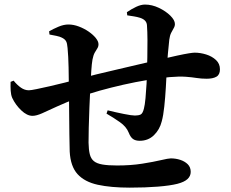

<svg xmlns="http://www.w3.org/2000/svg" viewBox="-20 -815 1040 863"><path d="M202.5 -659.8 200.7 -674.3Q219.6 -685.1 242.9 -695Q266.3 -704.9 287.5 -704.9Q310.6 -704.9 334.6 -695.8Q358.6 -686.7 378.6 -672.9Q398.5 -659.1 410.6 -644Q422.7 -628.9 422.7 -616.3Q422.7 -605.4 417.3 -597.3Q412 -589.2 405.8 -578.3Q399.6 -567.3 395.7 -547.3Q392.5 -529.7 390.4 -498Q388.3 -466.4 386.3 -428.2Q383.9 -382.2 381.9 -332.4Q379.9 -282.6 378.9 -240.5Q377.8 -198.4 378 -173.8Q378.6 -141.8 383.6 -121.8Q388.6 -101.7 401.9 -90.8Q415.2 -79.9 440.3 -75.6Q465.4 -71.2 506.2 -71.2Q568.7 -71.2 619.3 -79.3Q669.8 -87.3 703.3 -95.2Q736.9 -103.1 747.6 -103.1Q769.9 -103.1 790.2 -96.5Q810.6 -89.8 823.9 -76.7Q837.2 -63.5 837.2 -42.4Q837.2 -23.5 822.7 -10.1Q808.3 3.2 777.4 11.2Q745 19.4 689.5 23.9Q633.9 28.4 563.2 28.4Q478.6 28.4 419.5 15.5Q360.4 2.6 328.6 -32.3Q296.8 -67.3 293.3 -133.9Q292.3 -166.1 291.8 -209.4Q291.3 -252.7 290.9 -302.3Q290.6 -351.9 289.9 -403.6Q289.4 -459.1 288.3 -511.6Q287.2 -564.2 283.7 -599.2Q282 -620.5 277.2 -629.2Q272.5 -637.9 261.2 -644.1Q248.7 -651 233.3 -653.8Q217.9 -656.6 202.5 -659.8ZM552 -746 550.3 -760.2Q570.6 -774.2 592.2 -784.4Q613.7 -794.5 631.8 -794.5Q663 -794.5 694.2 -779.7Q725.3 -764.8 745.8 -744.5Q766.2 -724.2 766.2 -707.1Q766.2 -697.2 760.6 -688.1Q755 -678.9 749.2 -667.1Q743.4 -655.4 740.9 -636.6Q737.7 -609.8 734.7 -574.2Q731.6 -538.6 729.6 -498.1Q727.9 -465.7 725.4 -421.8Q722.9 -377.9 718.5 -336.8Q714.2 -295.6 707 -269.5Q697.8 -232.5 672 -207.4Q646.2 -182.2 607.9 -182.2Q589.2 -182.2 577.9 -190.2Q566.6 -198.2 558.6 -218.6Q548 -245.5 519 -265.9Q490 -286.3 458.8 -304.3L463.9 -319.1Q501.5 -309.8 536.7 -302.8Q572 -295.7 586.4 -295.7Q602.7 -295.7 612 -300.2Q621.4 -304.7 626.8 -326.5Q631.1 -342.6 634 -373.6Q636.9 -404.7 638.7 -438Q640.5 -471.4 640.5 -492.4Q641.5 -518.1 642.2 -556.6Q642.9 -595.2 642.8 -634.6Q642.6 -674 640.6 -700.9Q639.6 -725.2 609.8 -734.9Q596.2 -739.1 582.5 -741.3Q568.8 -743.5 552 -746ZM338.1 -377.9Q276 -355 235.2 -335.9Q194.4 -316.7 168.7 -305.5Q143.1 -294.3 126.2 -294.3Q101.3 -294.3 75.5 -319Q49.7 -343.6 35 -374.8Q29.1 -388.6 28 -407.3Q26.9 -425.9 27.6 -447.1L41.2 -452.4Q57.3 -432.7 74.2 -420.9Q91.1 -409.2 109.6 -409.2Q118.8 -409.2 144.4 -414.5Q170 -419.7 204 -427.5Q238.1 -435.3 272.9 -444.1Q307.7 -453 336.2 -460.7Q368 -469.5 413.3 -480.7Q458.5 -491.9 508.5 -503.2Q558.4 -514.6 604.6 -525.7Q650.7 -536.9 683.9 -544.1Q740.1 -557.3 774.9 -564.8Q809.6 -572.3 828.5 -575.3Q847.4 -578.3 854.8 -578.3Q880.4 -578.3 906.8 -570.1Q933.2 -561.8 950.9 -545.2Q968.6 -528.6 968.6 -503.5Q968.6 -479.3 952.7 -470.2Q936.8 -461.1 908.8 -461.1Q885 -461.1 863.9 -464.5Q842.8 -467.9 814.4 -470Q786 -472.1 741.2 -468.3Q697.2 -464.3 643.5 -455.5Q589.8 -446.7 534.4 -434.2Q479 -421.6 427.9 -407.4Q376.9 -393.2 338.1 -377.9Z"/></svg>

Font: Source Han Serif JP VF
Style: Regular
Weight: 250
Designer: Ryoko NISHIZUKA 西塚涼子 (kana & ideographs); Frank Grießhammer (Latin, Greek & Cyrillic); Wenlong ZHANG 张文龙 (bopomofo); San
Foundry: Adobe
Version: Version 2.001;hotconv 1.1.0;makeotfexe 2.6.0